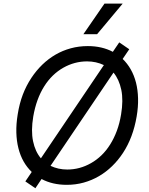

<svg xmlns="http://www.w3.org/2000/svg" viewBox="-20 -984 803 1034"><path d="M75.3 -367.9Q84.5 -426.1 102.8 -474.3Q121.1 -522.4 148.8 -564.3Q175.1 -604 207.9 -635.8Q240.8 -667.6 279.1 -689.8Q317.5 -712 361.2 -723.9Q404.8 -735.8 453.1 -735.8Q529.1 -735.8 587.7 -704.9L622.2 -755.7L676.1 -718.8L640.6 -666.5Q665.8 -642.4 684.1 -610.3Q702.4 -578.1 712.4 -539.1Q722.3 -500 723.5 -454.2Q724.8 -408.4 715.9 -356.5Q696.7 -243.3 642.4 -160.5Q616.5 -121.1 583.8 -89.3Q551.1 -57.5 512.8 -35.2Q474.4 -12.8 430.9 -0.7Q387.4 11.4 339.5 11.4Q262.8 11.4 203.8 -19.9L170.5 29.8L116.5 -7.1L150.9 -57.9Q125.4 -82.4 107.2 -114.3Q89.1 -146.3 79.2 -185.5Q69.2 -224.8 68 -270.6Q66.8 -316.4 75.3 -367.9ZM200.3 -131.4 539.4 -633.5Q497.5 -653.4 448.9 -653.4Q381.4 -653.4 321 -619.3Q290.8 -602.3 264.7 -577.1Q238.6 -551.8 217.9 -518.8Q197.1 -485.8 182.2 -445.1Q167.3 -404.5 159.1 -356.5Q146.3 -280.2 158 -223.7Q169.7 -167.3 200.3 -131.4ZM252.1 -90.9Q293.7 -71 342.3 -71Q409.8 -71 470.2 -105.5Q500.4 -122.5 526.5 -147.7Q552.6 -172.9 573.3 -206Q594.1 -239 609.2 -279.5Q624.3 -320 632.1 -367.9Q644.9 -444.2 633.2 -500.4Q621.4 -556.5 591.3 -593ZM429 -799.7 542.6 -964.5H640.6L502.8 -799.7Z"/></svg>

Font: Inter P
Style: Italic
Weight: 400
Italic angle: -9.40001°
Designer: Rasmus Andersson
Foundry: rsms
Version: Version 3.018;git-588b23468